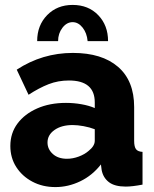

<svg xmlns="http://www.w3.org/2000/svg" viewBox="-20 -750 626 780"><path d="M22 -157Q22 -209 51 -248Q80 -287 131 -309.5Q182 -332 248 -332Q280 -332 311 -326.5Q342 -321 365 -311V-334Q365 -423 260 -423Q216 -423 177.5 -408Q139 -393 96 -365L48 -467Q152 -535 276 -535Q394 -535 459.5 -478.5Q525 -422 525 -315V-178Q525 -154 532.5 -144Q540 -134 559 -133V0Q538 4 521 6Q504 8 491 8Q446 8 422.5 -10Q399 -28 393 -59L390 -82Q355 -37 306 -13.5Q257 10 205 10Q153 10 111.5 -12Q70 -34 46 -71.5Q22 -109 22 -157ZM340 -137Q365 -157 365 -178V-225Q344 -233 319.5 -237.5Q295 -242 275 -242Q230 -242 201.5 -222Q173 -202 173 -171Q173 -144 194.5 -124.5Q216 -105 252 -105Q276 -105 300 -114Q324 -123 340 -137ZM275 -660Q251 -660 233.5 -637Q216 -614 216 -583H131Q131 -647 171.5 -688.5Q212 -730 275 -730Q339 -730 379 -688.5Q419 -647 419 -583H336Q333 -616 315.5 -638Q298 -660 275 -660Z"/></svg>

Font: Raleway ExtraBold
Style: Regular
Weight: 800
Designer: Matt McInerney, Pablo Impallari, Rodrigo Fuenzalida
Foundry: Matt McInerney, Pablo Impallari, Rodrigo Fuenzalida
Version: Version 4.026